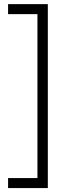

<svg xmlns="http://www.w3.org/2000/svg" viewBox="-20 -820 317 939"><path d="M213.9 -799.8Q213.9 -575.2 213.9 99.6Q165 99.6 19.5 99.6Q19.5 87.9 19.5 50.8Q55.7 50.8 163.1 50.8Q163.1 -149.4 163.1 -751Q127 -751 19.5 -751Q19.5 -763.7 19.5 -799.8Q68.4 -799.8 213.9 -799.8Z"/></svg>

Font: LeFont
Style: ExtraLight
Weight: 200
Designer: Leryon MEDIA
Version: Version 1.0